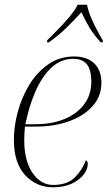

<svg xmlns="http://www.w3.org/2000/svg" viewBox="-20 -786 468 816"><path d="M205 10Q135 10 87 -41.5Q39 -93 39 -192Q39 -249 55.5 -310.5Q72 -372 104.5 -425.5Q137 -479 185 -512.5Q233 -546 295 -546Q350 -546 380.5 -516.5Q411 -487 411 -434Q411 -377 373.5 -335Q336 -293 273 -270.5Q210 -248 132 -248H86Q85 -241 84 -222Q83 -203 83 -191Q83 -103 118 -51.5Q153 0 206 0Q265 0 297 -31Q329 -62 345 -105Q353 -101 353 -89Q353 -67 335.5 -44Q318 -21 285 -5.5Q252 10 205 10ZM130 -258Q200 -258 253.5 -280Q307 -302 337.5 -342.5Q368 -383 368 -438Q368 -490 349 -513Q330 -536 291 -536Q238 -536 198 -498Q158 -460 130.5 -397Q103 -334 88 -258ZM180 -614Q200 -634 226 -660.5Q252 -687 275.5 -715Q299 -743 310 -766H350Q354 -743 365.5 -715Q377 -687 391 -660.5Q405 -634 417 -614L416 -606H408Q378 -639 360 -669Q342 -699 326 -734Q294 -699 263.5 -669Q233 -639 188 -606H180Z"/></svg>

Font: Noto Serif Display ExtraLight
Style: Italic
Weight: 200
Italic angle: -12°
Designer: Monotype Design Team
Foundry: Monotype Imaging Inc.
Version: Version 2.009